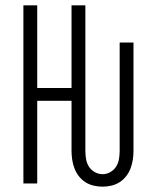

<svg xmlns="http://www.w3.org/2000/svg" viewBox="-20 -690 590 722"><path d="M366 12Q349 12 332 8Q315 4 301 -5Q287 -14 276.5 -27.5Q266 -41 260 -57Q254 -73 251.5 -89.5Q249 -106 249 -123V-311H120V0H68V-670H120V-359H249V-670H301V-123Q301 -108 303.5 -92.5Q306 -77 314 -64Q322 -51 336 -43Q350 -35 366 -35Q381 -35 395 -43Q409 -51 417 -64Q425 -77 427.5 -92.5Q430 -108 430 -123V-530H482V-123Q482 -106 479.5 -89.5Q477 -73 471 -57Q465 -41 454.5 -27.5Q444 -14 430 -5Q416 4 399 8Q382 12 366 12Z"/></svg>

Font: Lode Dark
Style: Regular
Weight: 400
Monospace: yes
Designer: Belleve Invis
Foundry: Belleve Invis
Version: Version 29.2.0; ttfautohint (v1.8.3)